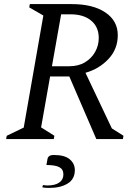

<svg xmlns="http://www.w3.org/2000/svg" viewBox="-20 -680 664 939"><path d="M10 0 13 -16 96 -56 192 -604 123 -644 126 -660H330Q435 -660 495.5 -619Q556 -578 556 -508Q556 -440 510.5 -391.5Q465 -343 398 -324L527 -52L584 -16L581 0H451L319 -306H225L181 -57L246 -16L243 0ZM325 -610H279L234 -356H318Q364 -356 396 -375.5Q428 -395 445.5 -426.5Q463 -458 463 -494Q463 -548 426 -579Q389 -610 325 -610ZM222 239Q214 239 204.5 238.5Q195 238 187 236L190 225Q197 226 202 226.5Q207 227 213 227Q249 227 269.5 213Q290 199 290 173Q290 148 270 137.5Q250 127 207 127L212 99Q213 90 220 84Q227 78 244 78Q296 78 321 99Q346 120 346 152Q346 196 311 217.5Q276 239 222 239Z"/></svg>

Font: Spectral SC
Style: Italic
Weight: 400
Italic angle: -10°
Designer: Jean-Baptiste Levee
Foundry: Production Type
Version: Version 2.001